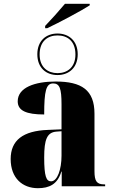

<svg xmlns="http://www.w3.org/2000/svg" viewBox="-20 -978 594 1008"><path d="M217 -842V-830H228C290 -859 408 -922 451 -950V-958H321C291 -922 247 -873 217 -842ZM282 -584C341 -584 388 -622 388 -693C388 -764 341 -802 282 -802C222 -802 176 -764 176 -693C176 -622 222 -584 282 -584ZM282 -594C232 -594 188 -624 188 -692C188 -763 232 -792 282 -792C333 -792 376 -763 376 -692C376 -624 333 -594 282 -594ZM179 10C238 10 282 -10 302 -77H304V0H532V-10H528C488 -10 476 -26 476 -80V-381C476 -506 408 -550 272 -550C164 -550 73 -519 73 -446C73 -397 118 -377 212 -377C212 -501 222 -540 259 -540C293 -540 303 -514 303 -430V-299L231 -296C101 -291 36 -242 36 -143C36 -42 99 10 179 10ZM248 -26C223 -26 212 -52 212 -151C212 -246 227 -283 276 -287L303 -289V-161C303 -88 281 -26 248 -26Z"/></svg>

Font: Noto Serif Display Condensed Black
Style: Regular
Weight: 900
Width: 3
Designer: Monotype Design Team
Foundry: Monotype Imaging Inc.
Version: Version 2.009